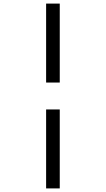

<svg xmlns="http://www.w3.org/2000/svg" viewBox="-20 -830 590 1070"><path d="M237 -370V-810H313V-370ZM237 220V-220H313V220Z"/></svg>

Font: M PLUS Code Latin SemiExpanded
Style: Regular
Weight: 400
Width: 6
Designer: Coji Morishita
Foundry: UNDERFOREST DESIGN
Version: Version 1.002; ttfautohint (v1.8.3)